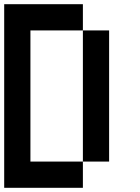

<svg xmlns="http://www.w3.org/2000/svg" viewBox="-20 -895 665 915"><path d="M0 0V-875H375V-750H125V-125H375V0ZM500 -125H375V-750H500Z"/></svg>

Font: Galmuri7 Regular
Style: Regular
Weight: 400
Designer: Lee Minseo (quiple)
Version: Version 2.399;hotconv 1.1.1;makeotfexe 2.6.0 DEVELOPMENT